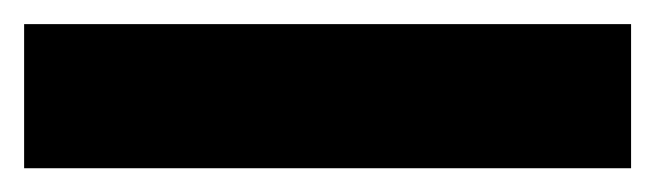

<svg xmlns="http://www.w3.org/2000/svg" viewBox="-23 -900 546 160"><path d="M502.9 -759.8H-2.9V-879.9H502.9Z"/></svg>

Font: TypoPRO Open Sans
Style: Regular
Weight: 800
Foundry: Ascender Corporation
Version: Version 1.10